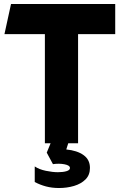

<svg xmlns="http://www.w3.org/2000/svg" viewBox="-20 -720 618 965"><path d="M205.6 0V-548.5H2.4L35.4 -700H559.1V-548.5H372.4V0ZM276.9 225Q241.1 225 211.1 217Q181.1 209 154.6 194.8V116.5Q176.6 131.5 210.4 138.5Q244.1 145.5 271.1 145.5Q296.9 145.5 314.2 140.3Q331.6 135.1 331.6 124.5Q331.6 111.1 304.6 105.8Q277.5 100.5 246.1 105L214.9 47.2L242.6 -20H329.4L313.1 31.2Q367.8 36.5 399.9 59.5Q432.1 82.5 432.1 124Q432.1 159.5 409.8 181.8Q387.4 204.1 351.8 214.6Q316.1 225 276.9 225Z"/></svg>

Font: Geologica-Sharp
Style: Regular
Weight: 100
Designer: Sindre Bremnes, Frode Helland
Foundry: Monokrom Skriftforlag AS
Version: Version 1.010;gftools[0.9.28]